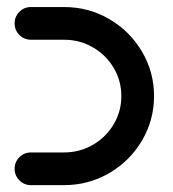

<svg xmlns="http://www.w3.org/2000/svg" viewBox="-20 -539 504 559"><path d="M22.6 -47.8Q22.6 -67.4 36.5 -81.3Q50.4 -95.2 70 -95.2H167Q211.9 -95.2 250.2 -117.2Q288.5 -139.3 310.9 -177Q333.3 -214.8 333.3 -259.3Q333.3 -303.7 310.9 -341.5Q288.5 -379.3 250.2 -401.3Q211.9 -423.3 167 -423.3H70Q50.4 -423.3 36.5 -437.2Q22.6 -451.1 22.6 -471.1Q22.6 -490.7 36.5 -504.6Q50.4 -518.5 70 -518.5H167Q237.8 -518.5 298 -483.5Q358.1 -448.5 393.3 -388.9Q428.5 -329.3 428.5 -259.3Q428.5 -189.3 393.3 -129.6Q358.1 -70 298 -35Q237.8 0 167 0H70Q50.4 0 36.5 -13.9Q22.6 -27.8 22.6 -47.8Z"/></svg>

Font: 26F Galaxy Hebrew Extra Bold
Style: Regular
Weight: 800
Designer: C₂₉H₂₅N₃O₅
Version: Version 1.000